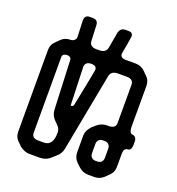

<svg xmlns="http://www.w3.org/2000/svg" viewBox="-153 -891 1033 1119"><g transform="rotate(20 364.0 -331.5)"><path d="M136 -21V-490Q136 -505 150 -510Q164 -515 177.5 -510.5Q191 -506 191 -490L204 -186Q207 -151 233 -126Q259 -102 263 -90Q267 -79 267 -68Q267 12 212 13H177Q136 13 136 -21ZM284 -243 276 -482Q276 -494 285 -503.5Q294 -513 315 -513Q348 -513 348 -488Q348 -484 339.5 -440.5Q331 -397 314 -312L305 -268Q302 -243 291 -243ZM94 81Q125 104 153 104H217Q252 104 277 85L305 60Q333 38 339 5L431 -479Q438 -513 479 -513H534Q575 -513 576 -479V-241Q576 -210 539 -207H523Q488 -207 460 -182L439 -163Q413 -134 413 -105V-1Q413 34 437 57L458 77Q484 101 518 101H556Q590 101 615 77L635 57Q660 35 660 -1V-83Q660 -114 683 -117Q706 -117 707 -151V-173Q707 -203 682 -207Q663 -207 660 -241V-501Q660 -537 635 -559L615 -579Q590 -603 556 -603H496Q461 -603 461 -628Q461 -630 463.5 -644.5Q466 -659 471 -685Q480 -738 480 -742Q480 -767 454 -767H433Q403 -767 395 -735L378 -637Q371 -603 330 -603H312Q272 -603 269 -637L265 -733Q264 -767 232 -767H212Q181 -767 181 -733L185 -632Q185 -620 175.5 -611.5Q166 -603 151 -603Q119 -603 96 -581L74 -559Q49 -537 49 -501V2Q49 39 74 61ZM531 10Q515 10 505.5 0.5Q496 -9 496 -25V-82Q496 -98 505.5 -107.5Q515 -117 531 -117H541Q557 -117 566.5 -107.5Q576 -98 576 -82V-25Q576 -9 566.5 0.5Q557 10 541 10Z"/></g></svg>

Font: WDXL Lubrifont SC
Style: Regular
Weight: 400
Designer: [WDXL Lubrifont] Copyright 2020-2022 (c) NightFurySL2001, Skr-ZERO; [ZCOOL QingKe HuangYou] Copyright 2018-2022 (c) The 
Version: Version 2.001;hotconv 1.1.1;makeotfexe 2.6.0